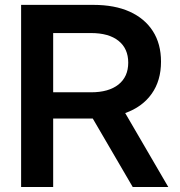

<svg xmlns="http://www.w3.org/2000/svg" viewBox="-20 -752 723 772"><path d="M656.7 0H513.7L353 -275.4H193.8V0H64.9V-732.4H355.5Q440.9 -732.4 501.5 -705.1Q562 -677.7 594.7 -626.7Q627.4 -575.7 627.4 -503.9Q627.4 -427.7 589.8 -374.8Q552.2 -321.8 483.4 -297.4ZM193.8 -380.9H346.2Q417 -380.9 456.3 -412.1Q495.6 -443.4 495.6 -500Q495.6 -556.6 456.5 -587.9Q417.5 -619.1 346.2 -619.1H193.8Z"/></svg>

Font: Kumbh Sans SemiBold
Style: Regular
Weight: 600
Version: Version 1.005